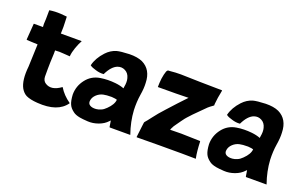

<svg xmlns="http://www.w3.org/2000/svg" viewBox="-66 -786 1716 1079"><g transform="rotate(20 791.5 -246.5)"><path d="M367 -50Q368 -49 367 -48Q319 20 196 11Q152 8 127 -4Q108 -14 95 -36Q71 -79 80 -164Q80 -182 82.5 -231Q85 -280 85 -298Q76 -298 50.5 -299.5Q25 -301 20 -301L18 -303L25 -398V-399Q25 -400 26 -400H53H80Q79 -407 79 -418Q81 -439 81 -499Q81 -501 82 -501Q114 -506 148 -504Q153 -504 166 -502.5Q179 -501 184 -501Q186 -501 186 -499Q186 -487 187 -472Q188 -458 188 -440Q187 -416 187 -400H310Q313 -400 311 -398Q300 -378 290 -350Q280 -322 278 -298Q278 -295 276 -297Q268 -297 239.5 -299.5Q211 -302 196 -300H189V-281Q186 -222 186 -189V-142Q187 -117 205 -106Q244 -81 298 -120Q299 -121 300 -120Q324 -80 367 -50Z M748 0Q750 2 746 2H626L624 0L618 -37L612 -31Q592 -9 560 2.5Q528 14 497 12Q465 10 449 7Q422 2 408 -9Q386 -25 378 -44Q369 -64 367 -101Q367 -152 399 -193Q430 -233 481 -241Q524 -248 571 -243Q600 -240 623 -231Q624 -235 624 -240Q630 -271 624 -292Q617 -320 595 -331Q574 -342 551 -334Q517 -322 491 -268H490Q467 -266 442 -274Q419 -280 407 -289L406 -290V-291Q417 -336 455 -377Q481 -405 515 -415Q537 -421 589 -423Q637 -424 668 -410Q728 -381 730 -302Q732 -271 725 -229Q718 -185 720 -136Q724 -68 748 0ZM575 -97Q608 -129 610 -158Q604 -161 578 -163Q545 -163 528 -159Q506 -154 489.5 -138.5Q473 -123 470 -103Q467 -84 481 -75.5Q495 -67 518 -69Q532 -70 547 -77Q560 -82 575 -97Z M1130 -98Q1132 -38 1140 0Q1142 2 1139 2Q1104 2 1057 1H922Q847 2 788 2Q786 2 786 0Q786 -6 794 -67Q795 -72 795 -75Q796 -92 800 -95Q806 -101 832 -135Q852 -162 886 -199Q892 -205 911 -226.5Q930 -248 937 -255L985 -306Q927 -304 803 -304Q802 -304 802 -306Q802 -328 805 -355Q809 -383 816 -402Q821 -410 824 -411Q831 -411 840 -412Q866 -415 900 -415Q918 -415 1016 -412Q1124 -410 1146 -410Q1148 -410 1148 -408Q1138 -360 1135 -324V-315L1127 -309Q1114 -300 1104 -291L1073 -260L1039 -226L1014 -199Q1007 -192 990.5 -169Q974 -146 972 -143Q960 -128 952 -110L949 -102Q964 -103 1015 -103Q1034 -103 1072 -101.5Q1110 -100 1128 -100Z M1563 0Q1565 2 1561 2H1441L1439 0L1433 -37L1427 -31Q1407 -9 1375 2.5Q1343 14 1312 12Q1280 10 1264 7Q1237 2 1223 -9Q1201 -25 1193 -44Q1184 -64 1182 -101Q1182 -152 1214 -193Q1245 -233 1296 -241Q1339 -248 1386 -243Q1415 -240 1438 -231Q1439 -235 1439 -240Q1445 -271 1439 -292Q1432 -320 1410 -331Q1389 -342 1366 -334Q1332 -322 1306 -268H1305Q1282 -266 1257 -274Q1234 -280 1222 -289L1221 -290V-291Q1232 -336 1270 -377Q1296 -405 1330 -415Q1352 -421 1404 -423Q1452 -424 1483 -410Q1543 -381 1545 -302Q1547 -271 1540 -229Q1533 -185 1535 -136Q1539 -68 1563 0ZM1390 -97Q1423 -129 1425 -158Q1419 -161 1393 -163Q1360 -163 1343 -159Q1321 -154 1304.5 -138.5Q1288 -123 1285 -103Q1282 -84 1296 -75.5Q1310 -67 1333 -69Q1347 -70 1362 -77Q1375 -82 1390 -97Z"/></g></svg>

Font: Tovari Sans
Style: Bold
Weight: 700
Designer: Verneri Kontto, Denis Ignatov
Foundry: Verneri Kontto
Version: Version 1.10 May 7, 2019